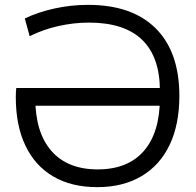

<svg xmlns="http://www.w3.org/2000/svg" viewBox="-20 -760 805 790"><path d="M342 -740Q524 -740 621 -643Q718 -546 718 -365Q718 -248 678 -164Q638 -80 562 -35Q486 10 380 10Q274 10 199 -34Q124 -78 84.5 -161Q45 -244 45 -360Q45 -370 45.5 -381.5Q46 -393 47 -398H663V-325H92L125 -358Q125 -215 191.5 -139Q258 -63 382 -63Q506 -63 572 -139Q638 -215 638 -358V-386Q638 -525 565 -596Q492 -667 346 -667Q284 -667 221 -653Q158 -639 102 -611L82 -684Q136 -710 204 -725Q272 -740 342 -740Z"/></svg>

Font: M PLUS 2
Style: Regular
Weight: 400
Designer: Coji Morishita
Foundry: UNDERFOREST DESIGN
Version: Version 1.001